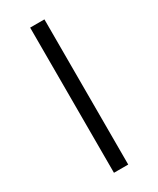

<svg xmlns="http://www.w3.org/2000/svg" viewBox="-247 -837 941 1142"><g transform="rotate(-30 224.0 -265.5)"><path d="M175 -764V233H273V-764Z"/></g></svg>

Font: Noto Sans Ethiopic Cond SemBd
Style: Regular
Weight: 600
Width: 3
Designer: Monotype Design Team
Foundry: Monotype Imaging Inc.
Version: Version 2.102